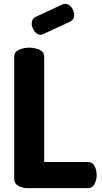

<svg xmlns="http://www.w3.org/2000/svg" viewBox="-20 -979 532 999"><path d="M122 0Q97 0 75.5 -12Q54 -24 54 -48V-684Q54 -709 78.5 -720Q103 -731 132 -731Q161 -731 185.5 -720Q210 -709 210 -684V-136H438Q461 -136 472 -115Q483 -94 483 -68Q483 -43 472 -21.5Q461 0 438 0ZM191 -798Q172 -798 158.5 -817.5Q145 -837 145 -856Q145 -881 165 -891L305 -956Q313 -959 319 -959Q339 -959 352.5 -940Q366 -921 366 -901Q366 -877 346 -867L206 -802Q202 -801 198.5 -799.5Q195 -798 191 -798Z"/></svg>

Font: Dosis ExtraLight ExtraBold
Style: Regular
Weight: 800
Version: Version 3.001; ttfautohint (v1.8.2)